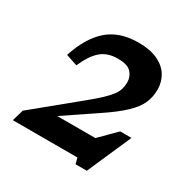

<svg xmlns="http://www.w3.org/2000/svg" viewBox="-169 -871 1041 1061"><g transform="rotate(30 351.5 -341.0)"><path d="M181.5 -438 108.5 -462.5Q150 -590.5 223.8 -654.8Q297.5 -719 418.5 -719Q492 -719 540.8 -696Q589.5 -673 613.5 -633.8Q637.5 -594.5 637.5 -546Q637.5 -498.5 619.8 -458.2Q602 -418 556.8 -374.8Q511.5 -331.5 427.5 -275.5L230 -142.5H473.5L574 -243H646L523 37.5H451L441.5 0H29L50.5 -73L319.5 -293.5Q369 -333.5 399.5 -362.5Q430 -391.5 445.8 -413.5Q461.5 -435.5 467 -455.2Q472.5 -475 472.5 -497Q472.5 -532.5 448.8 -558.8Q425 -585 362.5 -585Q297 -585 256 -549.8Q215 -514.5 181.5 -438Z"/></g></svg>

Font: Newsreader Caption SemiBold
Style: Italic
Weight: 600
Italic angle: -17°
Designer: Hugues Gentile
Foundry: Production Type
Version: Version 1.001